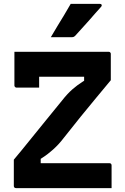

<svg xmlns="http://www.w3.org/2000/svg" viewBox="-20 -966 640 986"><path d="M553 0H62Q57 0 54 -3Q51 -6 51 -11V-146Q93 -196 133 -246Q173 -296 214.5 -346.5Q256 -397 298 -449Q312 -467 325.5 -481.5Q339 -496 351.5 -507Q364 -518 377.5 -528Q391 -538 406 -547.5Q421 -557 438 -567L412 -528V-597L428 -572Q371 -572 331.5 -572Q292 -572 263 -572Q234 -572 205 -572H171Q142 -572 120.5 -580.5Q99 -589 84 -605Q69 -621 62 -645Q55 -669 54 -700H538Q542 -700 544 -698.5Q546 -697 547.5 -695Q549 -693 549 -689V-554Q514 -512 475 -465Q436 -418 394.5 -367Q353 -316 310 -261Q294 -240 280 -225Q266 -210 252.5 -198Q239 -186 225.5 -175.5Q212 -165 197 -155.5Q182 -146 164 -134L189 -171V-102L173 -128Q230 -128 280 -128Q330 -128 373.5 -128Q417 -128 453 -128H542Q547 -128 550 -125Q553 -122 553 -117Q553 -88 553 -58.5Q553 -29 553 0ZM181 -516Q151 -516 124 -516Q97 -516 65 -516Q62 -516 59.5 -517.5Q57 -519 55.5 -521.5Q54 -524 54 -527Q54 -544 54 -566Q54 -588 54 -613Q54 -638 54 -660.5Q54 -683 54 -700Q105 -700 132.5 -689.5Q160 -679 170.5 -655Q181 -631 181 -592Q181 -582 181 -568Q181 -554 181 -540Q181 -526 181 -516ZM343 -946Q381 -946 402.5 -946Q424 -946 443.5 -946Q463 -946 494 -946Q500 -946 502 -941.5Q504 -937 500 -932Q481 -911 467 -895Q453 -879 439.5 -863.5Q426 -848 408.5 -829Q391 -810 365 -781Q363 -779 359 -777Q355 -775 349 -775Q321 -775 303.5 -775Q286 -775 272 -775Q258 -775 241 -775Q259 -806 275.5 -833Q292 -860 309 -888Q326 -916 343 -946Z"/></svg>

Font: Recursive
Style: Bold
Weight: 700
Version: Version 1.085